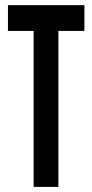

<svg xmlns="http://www.w3.org/2000/svg" viewBox="-20 -735 362 753"><path d="M11.2 -613.8V-714.8H311V-613.8H209V-2H111.8V-613.8Z"/></svg>

Font: Fundamental  Brigade Condensed
Style: Regular
Weight: 400
Width: 3
Designer: Peter Wiegel, original typeface by Carl Albert Fahrenwaldt 1901
Foundry: Peter Wiegel
Version: Version 0.000 2012 initial release